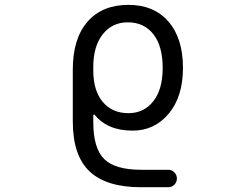

<svg xmlns="http://www.w3.org/2000/svg" viewBox="-20 -578 1040 805"><path d="M747.1 -293Q747.1 -172.9 687.5 -101.6Q627.9 -30.3 536.1 -30.3Q430.7 -30.3 377 -96.7Q376 -98.6 373.5 -97.7Q371.1 -96.7 371.1 -94.7V-66.4Q371.1 43.9 417 88.9Q462.9 133.8 571.3 133.8H685.5Q700.2 133.8 710.9 144.5Q721.7 155.3 721.7 170.4Q721.7 185.5 710.9 196.3Q700.2 207 685.5 207H571.3Q425.8 207 355.5 140.6Q285.2 74.2 285.2 -69.3V-286.1Q285.2 -416 346.7 -486.8Q408.2 -557.6 518.6 -557.6Q625 -557.6 686 -487.8Q747.1 -418 747.1 -293ZM662.1 -293Q662.1 -384.8 623 -434.6Q584 -484.4 515.6 -484.4Q450.2 -484.4 410.6 -434.1Q371.1 -383.8 371.1 -296.9V-283.2Q371.1 -198.2 410.6 -150.9Q450.2 -103.5 518.6 -103.5Q583 -103.5 622.6 -153.3Q662.1 -203.1 662.1 -293Z"/></svg>

Font: Rounded-X Mgen+ 1mn regular
Style: Regular
Weight: 400
Designer: [Source Han Sans]
Ryoko NISHIZUKA  (kana & ideographs); Paul D. Hunt (Latin, Greek & Cyrillic); Wenlong ZHANG  (bopomofo
Version: Version 1.059.20150602